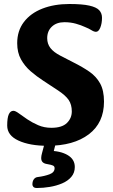

<svg xmlns="http://www.w3.org/2000/svg" viewBox="-20 -716 567 960"><path d="M218 13Q129 13 72.5 -13Q16 -39 16 -88Q16 -127 24 -144.5Q32 -162 47 -162Q57 -162 74.5 -149Q92 -136 116.5 -119.5Q141 -103 171 -90Q201 -77 237 -77Q290 -77 314.5 -101Q339 -125 339 -159Q339 -193 323.5 -216Q308 -239 270 -264L197 -312Q163 -334 133.5 -359.5Q104 -385 85 -419Q66 -453 66 -500Q66 -562 99.5 -606Q133 -650 192 -673Q251 -696 327 -696Q391 -696 426.5 -688Q462 -680 476 -665Q490 -650 490 -627Q490 -599 481.5 -578Q473 -557 460 -557Q450 -557 437.5 -565Q425 -573 405 -581Q386 -590 359.5 -597.5Q333 -605 302 -605Q263 -605 239.5 -583Q216 -561 216 -525Q216 -497 232 -476Q248 -455 283 -437L349 -403Q393 -381 427 -357.5Q461 -334 480.5 -299Q500 -264 500 -208Q500 -102 424 -44.5Q348 13 218 13ZM208 -18Q210 -27 214.5 -31Q219 -35 225 -36L251 -41Q259 -43 263 -38.5Q267 -34 265 -25L238 83L224 38Q281 38 317.5 59Q354 80 354 119Q354 148 336.5 168.5Q319 189 290.5 201Q262 213 229 218.5Q196 224 165 224Q152 224 147 218.5Q142 213 142 206Q142 190 149.5 180Q157 170 170 169Q202 165 227.5 155.5Q253 146 253 125Q253 116 245.5 112Q238 108 214 104Q201 102 193.5 95Q186 88 186 74Q186 69 187 63Q188 57 190 50Z"/></svg>

Font: Alkatra SemiBold
Style: Regular
Weight: 600
Designer: Suman Bhandary
Version: Version 1.100;gftools[0.9.22]